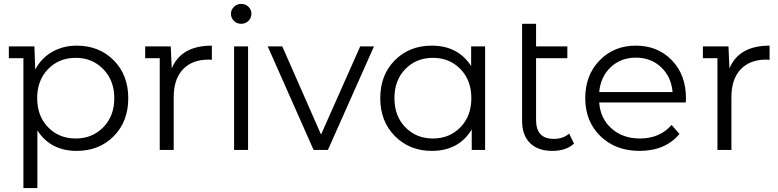

<svg xmlns="http://www.w3.org/2000/svg" viewBox="-20 -762 3954 976"><path d="M370 -530Q484 -530 558 -455.5Q632 -381 632 -263Q632 -144 558 -69.5Q484 5 370 5Q237 5 170 -99V194H99V-466H25V-526H155L159 -408Q190 -467 245.5 -498.5Q301 -530 370 -530ZM365 -58Q449 -58 505 -115Q561 -172 561 -263Q561 -353 505 -410.5Q449 -468 365 -468Q280 -468 224.5 -411Q169 -354 169 -263Q169 -172 224.5 -115Q280 -58 365 -58Z M853 -414Q901 -530 1057 -530V-458Q1054 -458 1048 -458.5Q1042 -459 1040 -459Q957 -459 910 -409.5Q863 -360 863 -268V0H792V-466H718V-526H848Z M1154 -692Q1154 -712 1169 -727Q1184 -742 1206 -742Q1228 -742 1243 -727.5Q1258 -713 1258 -693Q1258 -671 1243 -656Q1228 -641 1206 -641Q1184 -641 1169 -656Q1154 -671 1154 -692ZM1170 0V-526H1241V0Z M1811 -526H1881L1647 0H1574L1341 -526H1415L1612 -78Z M2375 -526H2446V0H2378V-104Q2312 5 2175 5Q2062 5 1987.5 -70Q1913 -145 1913 -263Q1913 -381 1987 -455.5Q2061 -530 2175 -530Q2308 -530 2375 -426ZM2181 -58Q2265 -58 2320.5 -115Q2376 -172 2376 -263Q2376 -354 2320.5 -411Q2265 -468 2181 -468Q2096 -468 2040.5 -411Q1985 -354 1985 -263Q1985 -172 2040.5 -115Q2096 -58 2181 -58Z M2873 -83 2898 -32Q2858 5 2788 5Q2714 5 2674 -35Q2634 -75 2634 -148V-641H2705V-526H2864V-466H2705V-152Q2705 -56 2795 -56Q2843 -56 2873 -83Z M3467 -263Q3467 -260 3466.5 -252.5Q3466 -245 3466 -241H3026Q3032 -159 3089 -108.5Q3146 -58 3233 -58Q3334 -58 3394 -127L3434 -81Q3362 5 3231 5Q3109 5 3032 -70Q2955 -145 2955 -263Q2955 -380 3028 -455Q3101 -530 3212 -530Q3324 -530 3395.5 -455.5Q3467 -381 3467 -263ZM3212 -469Q3136 -469 3084.5 -420.5Q3033 -372 3026 -294H3399Q3392 -372 3340.5 -420.5Q3289 -469 3212 -469Z M3688 -414Q3736 -530 3892 -530V-458Q3889 -458 3883 -458.5Q3877 -459 3875 -459Q3792 -459 3745 -409.5Q3698 -360 3698 -268V0H3627V-466H3553V-526H3683Z"/></svg>

Font: mBank
Style: Regular
Weight: 400
Designer: Julieta Ulanovsky
Foundry: Julieta Ulanovsky
Version: Version 7.200;PS 007.200;hotconv 1.0.88;makeotf.lib2.5.64775